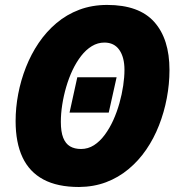

<svg xmlns="http://www.w3.org/2000/svg" viewBox="-20 -745 719 775"><path d="M298.8 9.8Q211.9 9.8 155.3 -20.5Q98.6 -50.8 70.8 -110.1Q43 -169.4 43 -256.3Q43 -310.5 53.5 -365.7Q64 -420.9 84.7 -473.6Q105.5 -526.4 136.2 -571.8Q167 -617.2 208 -651.9Q249 -686.5 300.3 -705.8Q351.6 -725.1 412.6 -725.1Q541.5 -725.1 602.8 -656.2Q664.1 -587.4 664.1 -462.4Q664.1 -405.8 653.3 -348.9Q642.6 -292 621.8 -239Q601.1 -186 570.3 -141.1Q539.6 -96.2 498.8 -62.3Q458 -28.3 408.2 -9.5Q358.4 9.3 298.8 9.8ZM307.1 -143.6Q335.4 -143.6 359.4 -158.9Q383.3 -174.3 402.8 -200.7Q422.4 -227.1 437.3 -260Q452.1 -293 462.2 -328.9Q472.2 -364.7 477.3 -399.4Q482.4 -434.1 482.4 -462.9Q482.4 -513.7 461.7 -543.5Q440.9 -573.2 401.4 -573.2Q374.5 -573.2 350.8 -558.8Q327.1 -544.4 307.6 -519.3Q288.1 -494.1 272.9 -462.2Q257.8 -430.2 247.3 -394.3Q236.8 -358.4 231.2 -322.3Q225.6 -286.1 225.6 -253.4Q225.6 -212.9 235.1 -189Q244.6 -165 262.7 -154.3Q280.8 -143.6 307.1 -143.6ZM260.7 -290.5 292 -433.1H450.7L418.9 -290.5Z"/></svg>

Font: Open Sans SemiCondensed ExtraBold
Style: Italic
Weight: 800
Width: 4
Italic angle: -12°
Designer: Monotype Design Team
Foundry: Monotype Imaging Inc.
Version: Version 3.003